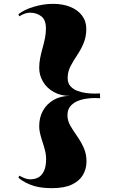

<svg xmlns="http://www.w3.org/2000/svg" viewBox="-20 -839 625 999"><path d="M256 -819Q306 -819 345 -803.5Q384 -788 406.5 -758.5Q429 -729 429 -689Q429 -647 414.5 -613Q400 -579 380.5 -550.5Q361 -522 346.5 -493.5Q332 -465 332 -433Q332 -407 346 -391Q360 -375 382 -366.5Q404 -358 428 -355Q452 -352 473 -352L500 -353L501 -328L473 -329Q453 -329 428.5 -325.5Q404 -322 382 -312.5Q360 -303 345.5 -285.5Q331 -268 331 -239Q331 -211 346 -185Q361 -159 380.5 -131.5Q400 -104 415 -71.5Q430 -39 430 1Q430 39 412 70.5Q394 102 354.5 121Q315 140 250 140Q226 140 202.5 137.5Q179 135 157 128.5Q135 122 114.5 111.5Q94 101 76 86L80 75Q90 80 99.5 84.5Q109 89 119 91.5Q129 94 138 94Q160 94 178 85Q196 76 208 52.5Q220 29 220 -13Q220 -29 216.5 -46Q213 -63 207.5 -80.5Q202 -98 196.5 -115.5Q191 -133 187.5 -149.5Q184 -166 184 -182Q184 -228 203.5 -263Q223 -298 259 -319Q295 -340 343 -340Q297 -340 260.5 -360Q224 -380 204 -413.5Q184 -447 184 -486Q184 -511 189 -537Q194 -563 201.5 -589Q209 -615 214 -640.5Q219 -666 219 -691Q219 -736 194.5 -754.5Q170 -773 136 -773Q124 -773 110 -768.5Q96 -764 80 -754L76 -765Q91 -777 110.5 -786.5Q130 -796 153 -803Q176 -810 202 -814.5Q228 -819 256 -819Z"/></svg>

Font: Kalnia Thin SemiBold
Style: Regular
Weight: 600
Version: Version 1.105